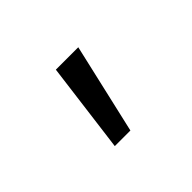

<svg xmlns="http://www.w3.org/2000/svg" viewBox="-52 -821 281 281"><g transform="rotate(-45 89.0 -680.0)"><path d="M56.6 -609.4 74.7 -749.5H121.1L88.9 -609.4Z"/></g></svg>

Font: Inter 20pt ExtraLight
Style: Regular
Weight: 250
Version: Version 4.001;git-66647c0bb